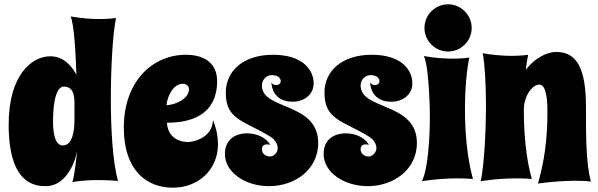

<svg xmlns="http://www.w3.org/2000/svg" viewBox="-20 -829 2764 887"><path d="M525 7C501 -80 492 -229 492 -373C492 -529 502 -681 516 -746C516 -746 487 -741 440 -741C404 -741 358 -744 306 -753C323 -718 330 -574 333 -484C311 -525 273 -569 212 -569C130 -569 20 -487 20 -253C20 27 147 31 193 31C261 31 316 -34 337 -132C333 -99 322 -3 314 12C355 5 398 3 435 3C487 3 525 7 525 7ZM324 -273C324 -232 317 -157 270 -157C228 -157 225 -235 225 -270C225 -306 228 -429 275 -429C319 -429 324 -387 324 -352C324 -346 324 -341 324 -273Z M983 -454C983 -544 915 -576 839 -576C687 -576 552 -456 552 -239C552 -38 661 38 778 38C898 38 987 -46 987 -163C987 -195 981 -232 964 -274C960 -181 853 -173 853 -173C852 -173 758 -166 751 -262C934 -262 983 -356 983 -454ZM749 -343C753 -384 780 -442 825 -442C841 -442 853 -432 853 -417C853 -370 786 -344 749 -343Z M1429 -444C1429 -505 1380 -576 1241 -576C1104 -576 1023 -501 1023 -401C1023 -274 1107 -273 1230 -197C1251 -184 1263 -162 1263 -145C1263 -126 1247 -106 1226 -106C1208 -106 1190 -120 1190 -138C1190 -155 1199 -162 1213 -162C1218 -162 1223 -161 1228 -160C1210 -194 1165 -213 1122 -213C1064 -213 1019 -182 1019 -118C1019 -33 1113 31 1223 31C1344 31 1450 -47 1450 -168C1450 -359 1190 -318 1190 -434C1190 -466 1216 -482 1236 -482C1267 -482 1277 -465 1277 -454C1277 -446 1271 -436 1256 -436C1251 -436 1240 -437 1234 -448C1234 -431 1243 -359 1332 -359C1385 -359 1429 -392 1429 -444Z M1885 -444C1885 -505 1836 -576 1697 -576C1560 -576 1479 -501 1479 -401C1479 -274 1563 -273 1686 -197C1707 -184 1719 -162 1719 -145C1719 -126 1703 -106 1682 -106C1664 -106 1646 -120 1646 -138C1646 -155 1655 -162 1669 -162C1674 -162 1679 -161 1684 -160C1666 -194 1621 -213 1578 -213C1520 -213 1475 -182 1475 -118C1475 -33 1569 31 1679 31C1800 31 1906 -47 1906 -168C1906 -359 1646 -318 1646 -434C1646 -466 1672 -482 1692 -482C1723 -482 1733 -465 1733 -454C1733 -446 1727 -436 1712 -436C1707 -436 1696 -437 1690 -448C1690 -431 1699 -359 1788 -359C1841 -359 1885 -392 1885 -444Z M2165 -2C2138 -99 2128 -217 2128 -324C2128 -418 2136 -505 2148 -563C2148 -563 2119 -558 2072 -558C2036 -558 1990 -561 1938 -570C1964 -519 1966 -294 1966 -294C1966 -275 1966 -66 1929 8C1993 -2 2050 -5 2092 -5C2137 -5 2165 -2 2165 -2ZM1941 -700C1941 -640 1990 -591 2050 -591C2110 -591 2159 -640 2159 -700C2159 -760 2110 -809 2050 -809C1990 -809 1941 -760 1941 -700Z M2710 10C2686 -77 2687 -214 2687 -336C2687 -514 2644 -589 2550 -589C2507 -589 2452 -562 2409 -507C2412 -533 2416 -556 2420 -576C2420 -576 2391 -571 2344 -571C2308 -571 2262 -574 2210 -583C2220 -532 2225 -440 2225 -342C2225 -210 2216 -65 2201 8C2265 -2 2322 -5 2364 -5C2409 -5 2437 -2 2437 -2C2410 -96 2400 -214 2400 -322C2400 -382 2436 -438 2472 -438C2509 -438 2509 -340 2509 -311C2509 -180 2493 -75 2465 19C2506 13 2577 6 2639 6C2665 6 2690 7 2710 10Z"/></svg>

Font: Spicy Rice
Style: Regular
Weight: 400
Designer: Astigmatic (AOETI)
Foundry: Astigmatic (AOETI)
Version: Version 1.000